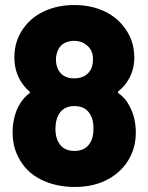

<svg xmlns="http://www.w3.org/2000/svg" viewBox="-20 -734 589 762"><path d="M494 -313Q519 -267 519 -208Q519 -154 496 -110Q468 -56 411.5 -24Q355 8 276 8Q201 8 141.5 -22Q82 -52 53 -110Q30 -153 30 -209Q30 -238 36.5 -265.5Q43 -293 54 -313Q71 -345 97 -364Q99 -366 99 -367Q99 -369 97 -371Q75 -389 58 -419Q37 -459 37 -506Q37 -579 81 -632Q112 -671 162.5 -692.5Q213 -714 275 -714Q338 -714 388 -692Q438 -670 468 -632Q513 -578 513 -506Q513 -455 488 -415Q474 -391 450 -372Q448 -370 448 -368Q448 -366 449 -365Q478 -345 494 -313ZM210 -535Q202 -516 202 -498Q202 -473 213 -454Q232 -423 274 -423Q318 -423 338 -454Q349 -471 349 -499Q349 -520 341 -535Q332 -551 314.5 -561.5Q297 -572 274 -572Q253 -572 236 -563Q219 -554 210 -535ZM335 -163Q351 -185 351 -224Q351 -258 340 -276Q322 -313 275 -313Q230 -313 211 -276Q200 -254 200 -222Q200 -188 214 -166Q233 -135 275 -135Q316 -135 335 -163Z"/></svg>

Font: LinhAnh ExtBd
Style: Regular
Weight: 800
Designer: Jeremy Tribby
Foundry: Tribby Type
Version: Version 1.408